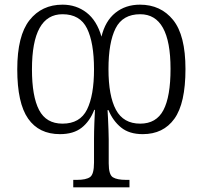

<svg xmlns="http://www.w3.org/2000/svg" viewBox="-20 -565 868 823"><path d="M294 238V206H310Q349 206 366 194Q383 182 383 132V32Q383 -1 384.5 -38Q386 -75 387 -94H384Q365 -45 330 -17.5Q295 10 237 10Q147 10 100.5 -56.5Q54 -123 54 -268Q54 -412 106.5 -478.5Q159 -545 248 -545Q307 -545 351 -511Q395 -477 415 -408Q431 -475 474.5 -510Q518 -545 580 -545Q669 -545 722 -479.5Q775 -414 775 -269Q775 -122 727.5 -56Q680 10 592 10Q534 10 499 -18.5Q464 -47 445 -93H441Q442 -81 443 -57.5Q444 -34 445 -9.5Q446 15 446 32V135Q446 184 464 195Q482 206 520 206H535V238ZM248 -35Q323 -35 353 -95.5Q383 -156 383 -268Q383 -382 353 -443Q323 -504 248 -504Q117 -504 117 -268Q117 -152 147.5 -93.5Q178 -35 248 -35ZM581 -35Q650 -35 680.5 -93Q711 -151 711 -270Q711 -504 581 -504Q506 -504 475.5 -443.5Q445 -383 445 -269Q445 -154 477 -94.5Q509 -35 581 -35Z"/></svg>

Font: Noto Serif SemiCondensed Light
Style: Regular
Weight: 300
Width: 4
Designer: Monotype Design Team
Foundry: Monotype Imaging Inc.
Version: Version 2.013